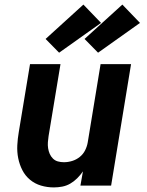

<svg xmlns="http://www.w3.org/2000/svg" viewBox="-20 -810 640 838"><path d="M215 8Q186 8 159 0Q132 -8 111 -25.5Q90 -43 77.5 -67.5Q65 -92 59.5 -119.5Q54 -147 55.5 -176Q57 -205 62 -234L111 -530H244L192 -216Q190 -203 189 -189.5Q188 -176 190 -163Q192 -150 197 -138.5Q202 -127 211 -118Q220 -109 232.5 -105.5Q245 -102 259 -102Q277 -102 295 -107.5Q313 -113 328 -125Q343 -137 351.5 -154Q360 -171 363 -189L419 -530H552L465 0H331L342 -62Q331 -46 317 -32Q303 -18 286.5 -8.5Q270 1 251.5 4.5Q233 8 215 8ZM408 -580 349 -640 514 -790 591 -710ZM238 -580 179 -640 344 -790 421 -710Z"/></svg>

Font: Iosevka Curly XBdExObl
Style: Regular
Weight: 800
Width: 7
Italic angle: -9°
Monospace: yes
Designer: Belleve Invis
Foundry: Belleve Invis
Version: Version 11.1.0; ttfautohint (v1.8.3)